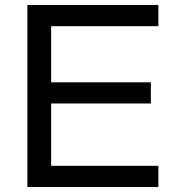

<svg xmlns="http://www.w3.org/2000/svg" viewBox="-20 -750 685 770"><path d="M89.8 0V-730H185.1H615.2V-645H185.1V-419.9H585V-335H185.1V-85H615.2V0H185.1Z"/></svg>

Font: Miedinger*
Style: Book
Weight: 400
Version: Version 001.000